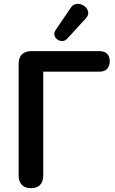

<svg xmlns="http://www.w3.org/2000/svg" viewBox="-20 -971 599 999"><path d="M141 8Q110 8 93.5 -9.5Q77 -27 77 -58V-639Q77 -671 94 -688Q111 -705 143 -705H496Q523 -705 537 -691.5Q551 -678 551 -652Q551 -627 537 -612.5Q523 -598 496 -598H205V-58Q205 -27 189 -9.5Q173 8 141 8ZM331 -771Q319 -758 304.5 -757.5Q290 -757 278.5 -765.5Q267 -774 263.5 -787Q260 -800 269 -814L347 -929Q358 -946 373.5 -949.5Q389 -953 404 -947.5Q419 -942 428.5 -930.5Q438 -919 439 -904.5Q440 -890 427 -876Z"/></svg>

Font: Nunito ExtraLight
Style: Regular
Weight: 200
Designer: Vernon Adams
Foundry: Vernon Adams
Version: Version 3.602